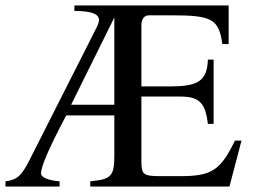

<svg xmlns="http://www.w3.org/2000/svg" viewBox="-20 -682 929 702"><path d="M398 -299H240L398 -618ZM863 -168H839C786 -58 752 -38 640 -38H567C503 -38 497 -44 497 -94V-329H638C707 -329 731 -308 740 -229H761V-464H740C738 -383 699 -366 601 -366H497V-589C497 -611 506 -626 525 -626H609C755 -626 780 -612 793 -521H816V-662H252V-642C314 -642 342 -631 342 -609C342 -603 339 -592 333 -581L88 -97C58 -38 43 -25 0 -19V0H198V-19H197C154 -23 130 -34 130 -48C130 -71 153 -129 222 -260H398V-112C398 -46 389 -28 327 -21L310 -19V0H819Z"/></svg>

Font: XITS Math
Style: Regular
Weight: 400
Designer: MicroPress Inc., with final additions and corrections provided by Coen Hoffman, Elsevier (retired)
Version: Version 1.302